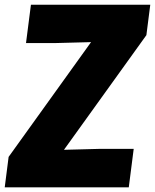

<svg xmlns="http://www.w3.org/2000/svg" viewBox="-30 -800 662 820"><path d="M6.8 -129.9 358.9 -620.1 210.9 -616.2H81.1L102.1 -779.8H611.8L595.2 -649.9L243.2 -160.2L391.1 -164.1H541L520 0H-9.8Z"/></svg>

Font: Cooper Hewitt
Style: Heavy Italic
Weight: 714
Designer: Village Type and Design LLC
Foundry: Cooper Hewitt Smithsonian Design Museum
Version: 1.000